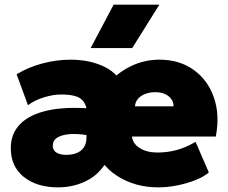

<svg xmlns="http://www.w3.org/2000/svg" viewBox="-20 -792 980 827"><path d="M229.5 15Q139.5 15 83 -29.5Q26.5 -74 26.5 -154Q26.5 -216 66.5 -257.2Q106.5 -298.5 184.5 -316Q262.5 -333.5 376.5 -324L375.5 -206Q331 -215.5 292.8 -214.8Q254.5 -214 231 -201.8Q207.5 -189.5 207.5 -164Q207.5 -144.5 223 -134.8Q238.5 -125 265.5 -125Q289 -125 308.8 -132.2Q328.5 -139.5 340.5 -156.2Q352.5 -173 352.5 -201L353.5 -311Q353.5 -343.5 330.8 -364.2Q308 -385 242.5 -385Q210.5 -385 170.2 -373Q130 -361 100.5 -339L51.5 -472Q103.5 -503.5 164.2 -519.2Q225 -535 283.5 -535Q366 -535 429 -504.8Q492 -474.5 522.5 -404L433.5 -421Q482.5 -476.5 541.5 -505.8Q600.5 -535 666.5 -535Q753 -535 814 -491.2Q875 -447.5 901.2 -372.5Q927.5 -297.5 909.5 -204H548.5Q551.5 -173.5 582 -154.2Q612.5 -135 657.5 -135Q702 -135 741.8 -146Q781.5 -157 822.5 -181L879.5 -49Q859 -31.5 823.5 -17Q788 -2.5 745.5 6.2Q703 15 661.5 15Q561 15 483.5 -35Q406 -85 376.5 -186L462.5 -203Q463 -132 431.2 -83.5Q399.5 -35 346.2 -10Q293 15 229.5 15ZM561.5 -334H727.5Q727.5 -361 705.5 -378Q683.5 -395 649.5 -395Q612 -395 587.5 -378Q563 -361 561.5 -334ZM370.5 -585 469.5 -772H666.5L549.5 -585Z"/></svg>

Font: Geologica Cursive Black
Style: Regular
Weight: 900
Designer: Sindre Bremnes, Frode Helland
Foundry: Monokrom Skriftforlag AS
Version: Version 1.010;gftools[0.9.28]